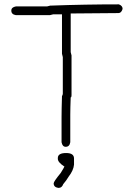

<svg xmlns="http://www.w3.org/2000/svg" viewBox="-20 -706 626 903"><path d="M539.1 -685.5Q556.6 -679.2 556.6 -664.1Q550.8 -644.5 537.1 -644.5Q353 -642.6 312.5 -642.6V-460.9Q312.5 -459 316.4 -445.3V-257.8Q316.4 -248 312.5 -248Q310.5 -196.3 310.5 -166V-37.1Q307.1 -15.6 289.1 -15.6Q273.4 -15.6 269.5 -37.1V-154.3Q269.5 -189.9 271.5 -253.9Q275.4 -260.3 275.4 -265.6V-437.5Q275.4 -439.5 271.5 -453.1V-638.7H230.5Q228.5 -638.7 214.8 -634.8H54.7Q33.2 -638.2 33.2 -656.2Q33.2 -671.9 54.7 -675.8H201.2Q203.1 -675.8 216.8 -679.7H222.7Q378.9 -685.5 539.1 -685.5ZM291 13.7Q328.1 13.7 328.1 39.1V68.4Q325.7 95.2 302.7 125Q293.5 141.1 277.3 160.2Q271 177.7 255.9 177.7H253.9Q232.4 174.3 232.4 156.2Q232.4 147.9 265.6 107.4Q283.2 79.1 283.2 76.2H281.2Q252 57.1 252 41V37.1Q252 13.7 291 13.7Z"/></svg>

Font: CEF Fonts CJK
Style: Regular
Weight: 400
Designer: PartyBoss (派对大魔王)
Version: Release 2.25